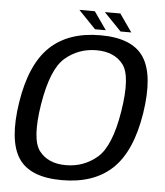

<svg xmlns="http://www.w3.org/2000/svg" viewBox="-55 -838 765 891"><g transform="rotate(5 327.5 -392.0)"><path d="M266.2 4.8Q415.4 4.8 501.3 -76.9Q587.2 -158.7 615.3 -337.5Q642.9 -515.6 589.5 -598.1Q536.1 -680.6 386.9 -680.6Q237.6 -680.6 151.6 -598.7Q65.6 -516.7 37.5 -337.5Q10 -159.5 63.3 -77.3Q116.7 4.8 266.2 4.8ZM278.7 -66.1Q195.3 -66.1 154.3 -119.6Q113.3 -173 139.6 -337.5Q166.5 -503.2 228.8 -556.5Q291.1 -609.7 374.4 -609.7Q457.5 -609.7 498.7 -556.5Q539.9 -503.2 513.3 -337.5Q486.6 -172.7 424.2 -119.4Q361.8 -66.1 278.7 -66.1ZM477.5 -706.1H527.6L469.4 -789.4H397.2ZM358.7 -706.1H408.9L350.6 -789.4H278.5Z"/></g></svg>

Font: Anybody Thin
Style: Italic
Weight: 100
Italic angle: -10°
Designer: Tyler Finck
Foundry: Etcetera Type Company
Version: Version 1.114;gftools[0.9.25]